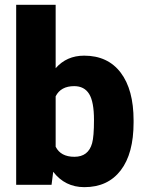

<svg xmlns="http://www.w3.org/2000/svg" viewBox="-20 -770 603 800"><path d="M536.6 -259.8Q536.6 -129.9 482.9 -60.1Q429.2 9.8 331.5 9.8Q251 9.8 201.7 -54.2L194.8 0H47.4V-750H211.9V-485.8Q257.8 -538.1 330.6 -538.1Q429.2 -538.1 482.9 -467.3Q536.6 -396.5 536.6 -268.1ZM371.6 -270Q371.6 -346.2 351.3 -378.7Q331.1 -411.1 289.1 -411.1Q233.4 -411.1 211.9 -368.7V-158.7Q232.9 -116.7 290 -116.7Q348.1 -116.7 363.8 -173.3Q371.6 -201.2 371.6 -270Z"/></svg>

Font: Vazir Black UI
Style: Black-UI
Weight: 900
Designer: Saber Rastikerdar
Foundry: Saber Rastikerdar
Version: Version 30.1.0